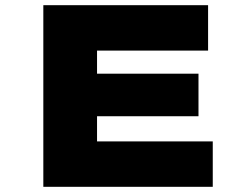

<svg xmlns="http://www.w3.org/2000/svg" viewBox="-20 -720 955 740"><path d="M147 0V-700H782V-525H354V-175H800V0ZM258 -272V-436H745V-272Z"/></svg>

Font: Lexend Tera Black
Style: Regular
Weight: 900
Version: Version 1.007